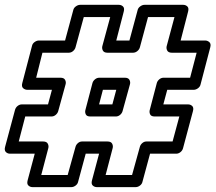

<svg xmlns="http://www.w3.org/2000/svg" viewBox="-22 -746 888 791"><path d="M-1 -141.1 40 -293.9Q43 -303.7 51 -309.8Q59.1 -315.9 67.9 -315.9H175.8L191.9 -376H90.8Q81.1 -376 73.5 -382.6Q65.9 -389.2 69.8 -403.8L109.9 -557.1Q111.8 -566.4 120.6 -572.8Q129.4 -579.1 138.2 -579.1H246.1L279.8 -704.1Q281.7 -713.4 290.5 -719.7Q299.3 -726.1 308.1 -726.1H467.8Q477.5 -726.1 484.6 -719.5Q491.7 -712.9 487.8 -698.2L457 -579.1H511.2L544.9 -704.1Q546.9 -713.4 555.7 -719.7Q564.5 -726.1 573.2 -726.1H732.9Q742.7 -726.1 749.8 -719.5Q756.8 -712.9 752.9 -698.2L722.2 -579.1H823.2Q833 -579.1 840.6 -572.3Q848.1 -565.4 844.2 -550.8L804.2 -397.9Q802.2 -388.7 793.5 -382.3Q784.7 -376 775.9 -376H667L650.9 -315.9H752.9Q762.7 -315.9 769.8 -309.3Q776.9 -302.7 772.9 -288.1L731.9 -134.8Q729 -125 720.9 -118.9Q712.9 -112.8 704.1 -112.8H596.2L564.9 2.9Q563 12.2 554.4 18.6Q545.9 24.9 537.1 24.9H377Q367.2 24.9 360.1 18.3Q353 11.7 356.9 -2.9L386.2 -112.8H331.1L299.8 2.9Q297.9 12.2 289.3 18.6Q280.8 24.9 272 24.9H111.8Q102.1 24.9 95 18.3Q87.9 11.7 91.8 -2.9L121.1 -112.8H19Q9.3 -112.8 2.2 -119.6Q-4.9 -126.5 -1 -141.1ZM55.2 -163.1H155.8Q170.4 -163.1 175 -153.8Q179.7 -144.5 176.8 -134.8L147.9 -24.9H256.8L289.1 -141.1Q291.5 -149.9 299.1 -156.5Q306.6 -163.1 315.9 -163.1H420.9Q435.5 -163.1 440.2 -153.8Q444.8 -144.5 441.9 -134.8L413.1 -24.9H522L554.2 -141.1Q556.6 -149.9 564.2 -156.5Q571.8 -163.1 581.1 -163.1H689L716.8 -266.1H615.2Q600.6 -266.1 596.4 -275.1Q592.3 -284.2 595.2 -293.9L624 -403.8Q626.5 -412.6 634.3 -419.2Q642.1 -425.8 651.9 -425.8H761.2L788.1 -528.8H686Q671.4 -528.8 666.7 -538.1Q662.1 -547.4 665 -557.1L696.8 -675.8H587.9L554.2 -550.8Q551.8 -542 543.7 -535.4Q535.6 -528.8 525.9 -528.8H420.9Q406.2 -528.8 401.6 -538.1Q397 -547.4 399.9 -557.1L432.1 -675.8H323.2L289.1 -550.8Q286.6 -542 278.8 -535.4Q271 -528.8 261.2 -528.8H152.8L127 -425.8H227.1Q241.7 -425.8 246.3 -416.7Q251 -407.7 248 -397.9L217.8 -288.1Q215.3 -279.3 207.5 -272.7Q199.7 -266.1 189.9 -266.1H82ZM330.1 -293.9 358.9 -403.8Q361.3 -412.6 369.4 -419.2Q377.4 -425.8 387.2 -425.8H492.2Q506.8 -425.8 511.5 -416.7Q516.1 -407.7 513.2 -397.9L482.9 -288.1Q480.5 -279.3 472.7 -272.7Q464.8 -266.1 455.1 -266.1H350.1Q335.4 -266.1 331.3 -275.1Q327.1 -284.2 330.1 -293.9ZM386.2 -315.9H440.9L457 -376H401.9Z"/></svg>

Font: Trueno Black Outline
Style: Italic
Weight: 900
Width: 6
Designer: Julieta Ulanovsky
Foundry: Julieta Ulanovsky
Version: Version 3.001b | FøM Fix